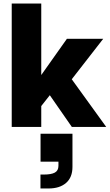

<svg xmlns="http://www.w3.org/2000/svg" viewBox="-20 -720 622 1089"><path d="M359.5 -500H565.5L387 -270.5L582.5 0H387.5L262.5 -180L214 -118.5V0H46.5V-700H214V-294.5ZM210 38.5H391V226.5Q391 286 354.8 317.5Q318.5 349 255.5 349H209.5V270H229Q271 270 291.2 258.8Q311.5 247.5 311.5 220.5V197H210Z"/></svg>

Font: Overused Grotesk ExtraBold
Style: Regular
Weight: 800
Version: Version 0.004